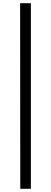

<svg xmlns="http://www.w3.org/2000/svg" viewBox="-20 -874 322 1212"><path d="M108 318H175V-854H107Z"/></svg>

Font: GenEiGothic-pro-Regular
Style: Regular
Weight: 400
Designer: Ryoko NISHIZUKA (kana & ideographs); Paul D. Hunt (Latin, Greek & Cyrillic); Wenlong ZHANG (bopomofo); Sandoll Communica
Foundry: Adobe Systems Incorporated; o_tamon
Version: Version 1.000.140830